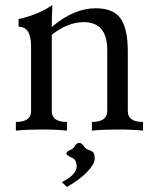

<svg xmlns="http://www.w3.org/2000/svg" viewBox="-20 -515 589 757"><path d="M543.9 0Q503.4 -4.4 444.3 -4.4Q385.3 -4.4 342.3 0V-34.2Q402.3 -34.2 402.8 -76.7V-317.9Q402.8 -427.7 310.1 -427.7Q247.6 -427.7 184.1 -377.9V-76.7Q184.1 -34.2 244.1 -34.2V0Q203.6 -4.4 144.5 -4.4Q85.4 -4.4 42.5 0V-34.2Q102.5 -34.2 102.5 -76.7V-334.5Q102.1 -409.7 53.2 -409.7V-439.5Q133.3 -458 186.5 -495.1Q184.1 -448.7 184.1 -408.7Q271.5 -482.4 356.4 -482.4Q427.7 -482.4 455.8 -441.7Q483.9 -400.9 483.9 -311.5V-76.7Q483.9 -34.2 543.9 -34.2ZM244.1 222.2 223.6 203.1Q282.2 173.8 282.2 141.6Q282.2 113.8 262.5 106.2Q242.7 98.6 241.7 90.3Q242.7 82 255.6 77.1Q268.6 72.3 275.1 60.8Q281.7 49.3 292.5 48.3Q303.7 49.3 310.3 60.8Q316.9 72.3 332 77.1Q347.2 82 350.3 89.8Q353.5 97.7 353.5 110.4Q353.5 130.9 325 161.4Q296.4 191.9 244.1 222.2Z"/></svg>

Font: Almanac
Style: Regular
Weight: 400
Designer: Eden's Almanac
Version: Version 3.501;March 28, 2021;FontCreator 13.0.0.2683 64-bit